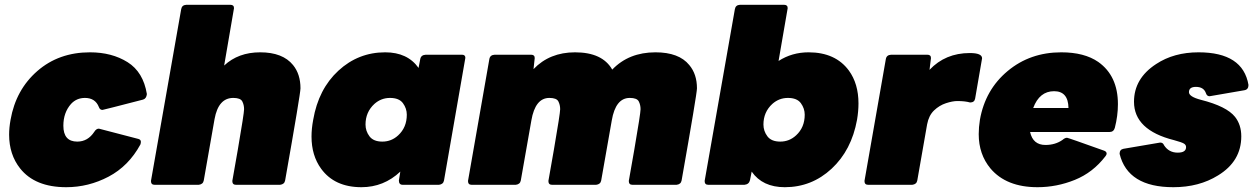

<svg xmlns="http://www.w3.org/2000/svg" viewBox="-20 -770 5222 800"><path d="M256 10Q126 10 64 -68Q18 -126 18 -209Q18 -238 24 -271Q46 -396 135.5 -474Q225 -552 355 -552Q446 -552 511.5 -511Q577 -470 592 -378Q590 -359 576 -355Q410 -312 407 -312Q396 -312 392 -324Q377 -362 334 -362Q299 -362 276 -337Q244 -301 244 -246Q244 -180 302 -180Q346 -180 373 -221Q381 -234 392 -234L557 -191Q567 -188 567 -179Q567 -174 565 -168Q516 -78 432.5 -34Q349 10 256 10Z M1147 0H963Q948 0 948 -16L971 -147Q997 -298 997 -315Q997 -333 989.5 -347.5Q982 -362 952 -362Q890 -362 874 -274L829 -18Q826 -2 808 0H624Q609 0 609 -16L735 -732Q738 -749 756 -750H940Q955 -750 955 -736Q955 -733 914 -497Q973 -552 1064 -552Q1158 -552 1201 -499Q1232 -461 1232 -402Q1232 -380 1168 -18Q1165 -2 1147 0Z M1486 10Q1374 10 1318 -67Q1278 -122 1278 -201Q1278 -234 1285 -271Q1307 -399 1390 -475.5Q1473 -552 1585 -552Q1678 -552 1724 -487Q1728 -506 1731 -523.5Q1734 -541 1754 -542H1905Q1919 -542 1919 -529L1830 -18Q1827 -2 1809 0H1658Q1642 0 1642 -18L1648 -55Q1579 10 1486 10ZM1573 -180Q1611 -180 1639 -206Q1675 -239 1675 -292Q1675 -318 1659 -340Q1643 -362 1605 -362Q1568 -362 1540 -337Q1503 -303 1503 -251Q1503 -224 1519.5 -202Q1536 -180 1573 -180Z M2799 0H2615Q2600 0 2600 -16L2623 -147Q2649 -298 2649 -315Q2649 -333 2641.5 -347.5Q2634 -362 2604 -362Q2545 -362 2529 -268L2485 -18Q2482 -2 2464 0H2280Q2265 0 2265 -16L2288 -147Q2314 -298 2314 -315Q2314 -333 2306.5 -347.5Q2299 -362 2269 -362Q2210 -362 2194 -268L2150 -18Q2147 -2 2129 0H1945Q1930 0 1930 -16L2019 -524Q2022 -541 2041 -542H2193Q2208 -542 2208 -528L2203 -482Q2270 -552 2376 -552Q2490 -552 2531 -480Q2600 -552 2711 -552Q2809 -552 2852 -499Q2884 -461 2884 -402Q2884 -380 2820 -18Q2817 -2 2799 0Z M3250 10Q3157 10 3112 -55Q3109 -37 3105 -19.5Q3101 -2 3082 0H2931Q2916 0 2916 -16L3042 -732Q3045 -749 3063 -750H3247Q3262 -750 3262 -736Q3262 -733 3224 -516Q3280 -552 3349 -552Q3461 -552 3517 -476Q3557 -421 3557 -339Q3557 -307 3551 -271Q3528 -144 3445 -67Q3362 10 3250 10ZM3231 -180Q3269 -180 3297 -206Q3333 -239 3333 -292Q3333 -318 3317 -340Q3301 -362 3263 -362Q3226 -362 3198 -337Q3161 -303 3161 -251Q3161 -224 3177.5 -202Q3194 -180 3231 -180Z M3781 0H3597Q3582 0 3582 -16L3671 -524Q3674 -541 3693 -542H3844Q3859 -542 3859 -528L3853 -479Q3919 -549 4021 -549Q4072 -549 4072 -527L4043 -359Q4040 -343 4022 -343Q4001 -349 3969 -349Q3949 -349 3921.5 -340Q3894 -331 3872 -310Q3850 -289 3843 -252L3802 -18Q3799 -2 3781 0Z M4303 10Q4173 10 4107 -68Q4058 -127 4058 -211Q4058 -240 4063 -271Q4085 -396 4178.5 -474Q4272 -552 4402 -552Q4498 -552 4556 -512Q4638 -454 4638 -336Q4638 -287 4625 -237Q4620 -220 4603 -220H4272Q4284 -166 4336 -166Q4377 -166 4407 -187Q4417 -196 4426 -196Q4430 -196 4581 -142Q4591 -138 4591 -130Q4591 -125 4586 -119Q4534 -51 4458.5 -20.5Q4383 10 4303 10ZM4432 -320Q4431 -390 4372 -390Q4311 -390 4285 -320Z M4869 10Q4679 10 4645 -129Q4645 -147 4661 -150L4814 -176Q4826 -176 4830 -165Q4850 -134 4887 -134Q4922 -134 4922 -157Q4922 -166 4913.5 -171.5Q4905 -177 4872 -186Q4705 -228 4705 -346Q4705 -443 4797 -503Q4871 -552 4974 -552Q5159 -552 5182 -416Q5182 -397 5165 -394L5020 -369Q5009 -369 5005 -381Q4996 -408 4963 -408Q4934 -408 4934 -386Q4934 -367 4984 -354Q5091 -327 5126 -283Q5152 -250 5152 -202Q5152 -98 5055 -39Q4976 10 4869 10Z"/></svg>

Font: YamahaIndonesia935. App Black
Style: Italic
Weight: 900
Italic angle: -10°
Designer: Dalton Maag Ltd
Foundry: Dalton Maag Ltd
Version: Version 1.002; January 01, 2024; Regular/Italic